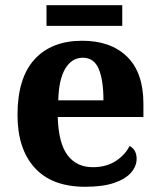

<svg xmlns="http://www.w3.org/2000/svg" viewBox="-20 -705 611 735"><path d="M306 10Q179 10 113 -62.5Q47 -135 47 -265Q47 -406 112 -477.5Q177 -549 295 -549Q404 -549 466.5 -488Q529 -427 529 -308V-257H201Q204 -157 238.5 -111Q273 -65 335 -65Q387 -65 423 -88.5Q459 -112 476 -146Q490 -139 496.5 -126.5Q503 -114 503 -97Q503 -69 482 -44.5Q461 -20 417.5 -5Q374 10 306 10ZM376 -321Q376 -398 358 -441Q340 -484 297 -484Q255 -484 230 -442.5Q205 -401 203 -321ZM158 -606V-685H448V-606Z"/></svg>

Font: Noto Serif Khojki
Style: Bold
Weight: 700
Version: Version 2.003